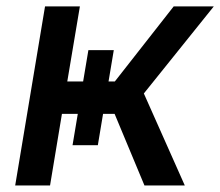

<svg xmlns="http://www.w3.org/2000/svg" viewBox="-20 -565 671 585"><path d="M26.3 0H132.5L168.7 -218H217L201 -122.5H278.1L294 -218H329.2L420.1 0H543L418.3 -280.2L631.4 -545.5H509.2L329.9 -316.8H310.7L326.7 -412.3H249.3L233.3 -316.8H185L223.4 -545.5H117.2Z"/></svg>

Font: Margiela Sans Medium
Style: Italic
Weight: 500
Italic angle: -9.39999°
Designer: Stefan Endress, Andreas Faust
Version: Version 1.100;FEAKit 1.0